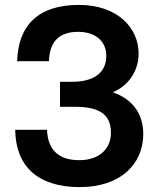

<svg xmlns="http://www.w3.org/2000/svg" viewBox="-20 -752 639 784"><path d="M306 12C471 12 565 -81 565 -205C565 -283 525 -346 441 -375C517 -409 546 -475 546 -533C546 -639 459 -732 302 -732C134 -732 54 -646 50 -502H180C182 -581 221 -622 299 -622C367 -622 414 -586 414 -524C414 -455 364 -418 273 -418H225V-316H284C376 -316 433 -292 433 -210C433 -142 383 -98 304 -98C216 -98 175 -143 172 -222H42C44 -73 134 12 306 12Z"/></svg>

Font: Aspekta 600
Style: Regular
Weight: 600
Designer: Ivo Dolenc
Version: Version 2.100